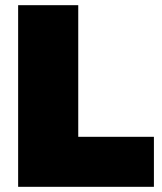

<svg xmlns="http://www.w3.org/2000/svg" viewBox="-20 -721 624 741"><path d="M50 -701H282V-193H574V0H50Z"/></svg>

Font: Gontserrat Black
Style: Regular
Weight: 900
Designer: Julieta Ulanovsky
Foundry: Julieta Ulanovsky
Version: Version 6.001